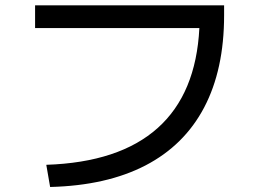

<svg xmlns="http://www.w3.org/2000/svg" viewBox="-20 -708 978 735"><path d="M743.2 -600.6H114.3V-687.5H837.9V-649.4Q837.9 -441.9 761.7 -296.9Q685.5 -151.9 536.9 -74.7Q388.2 2.4 171.9 7.8L157.2 -77.1Q436.5 -86.4 583.5 -217.8Q730.5 -349.1 743.2 -600.6Z"/></svg>

Font: Pretendard JP Medium
Style: Regular
Weight: 500
Designer: Base glyphs from Inter by Rasmus Andersson; Hangeul glyphs from Noto Sans CJK(Source Han Sans) by Jang Soo-young and Kan
Foundry: Kil Hyung-jin
Version: Version 1.309